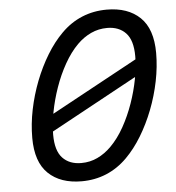

<svg xmlns="http://www.w3.org/2000/svg" viewBox="-50 -717 715 779"><g transform="rotate(-5 307.0 -327.5)"><path d="M133.4 -253 556.1 -483 535.9 -405.1 113.9 -175.1ZM412.9 -670Q499.1 -670 548.4 -622.7Q597.7 -575.4 597.7 -477.4Q597.7 -421.4 585.8 -362.8Q573.9 -304.1 552.3 -248.4Q530.7 -192.8 501.5 -144.8Q472.4 -96.9 437.2 -61.8Q399.3 -23.9 352.5 -4.4Q305.6 15 251.7 15Q165.5 15 116.2 -32.3Q66.9 -79.6 66.9 -177.6Q66.9 -234.3 78.8 -292.6Q90.8 -350.9 112.3 -406.6Q133.9 -462.2 163.1 -510.2Q192.2 -558.1 227.4 -593.2Q265.6 -631.5 312.3 -650.7Q359 -670 412.9 -670ZM256.3 -58.9Q292.3 -58.9 322.8 -73.5Q353.3 -88 378.9 -113.6Q409.9 -144.6 434.4 -188.4Q458.8 -232.1 476.2 -281.7Q493.5 -331.2 502.8 -380.5Q512.1 -429.7 512.1 -471.7Q512.1 -536.9 484.1 -566.3Q456.1 -595.8 408.4 -595.8Q373 -595.8 342.1 -581.4Q311.3 -567 285.7 -541.4Q255.4 -511.1 230.6 -467.1Q205.8 -423.2 188.5 -373.5Q171.1 -323.8 161.8 -274.5Q152.5 -225.3 152.5 -183.3Q152.5 -118.1 180.4 -88.5Q208.2 -58.9 256.3 -58.9Z"/></g></svg>

Font: Intel One Mono Light
Style: Italic
Weight: 300
Italic angle: -16°
Monospace: yes
Designer: Fred Shallcrass
Foundry: Frere-Jones Type LLC
Version: Version 1.004